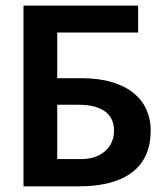

<svg xmlns="http://www.w3.org/2000/svg" viewBox="-20 -658 590 678"><path d="M268.1 -381.8Q330.1 -381.8 376.2 -367.7Q422.4 -353.5 452.4 -328.9Q482.4 -304.2 497.3 -270.5Q512.2 -236.8 512.2 -198.2Q512.2 -100.1 447.3 -50Q382.3 0 257.8 0H63V-638.2H467.8V-543H182.1V-381.8ZM266.1 -96.2Q294.9 -96.2 316.7 -104.2Q338.4 -112.3 353 -126Q367.7 -139.6 375.2 -157.7Q382.8 -175.8 382.8 -195.8Q382.8 -216.3 375.7 -233.4Q368.7 -250.5 353.3 -262.7Q337.9 -274.9 314.2 -281.5Q290.5 -288.1 256.8 -288.1H182.1V-96.2Z"/></svg>

Font: Code New Roman
Style: Bold
Weight: 700
Monospace: yes
Designer: Sam Radian
Foundry: Code New Roman
Version: Version 1.508 October 19, 2014